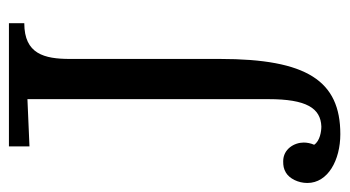

<svg xmlns="http://www.w3.org/2000/svg" viewBox="-192 -550 756 415"><g transform="rotate(-90 185.5 -342.0)"><path d="M80.6 -40.5C84 -47.9 85.4 -56.6 85.4 -63C85.4 -83.5 71.3 -107.4 44.9 -107.4C35.2 -107.4 28.8 -106.4 20.5 -101.6C7.3 -93.8 -2 -74.7 -2 -55.2C-2 -10.7 47.4 16.1 103.5 16.1C218.8 16.1 266.1 -56.2 266.1 -244.1V-567.9C266.1 -624 276.9 -667 343.3 -667V-700.2H77.1V-655.8L179.2 -660.2V-139.2C179.2 -57.1 159.7 -26.4 120.1 -24.9C109.9 -24.9 88.9 -27.8 80.6 -40.5Z"/></g></svg>

Font: Parastoo
Style: Regular
Weight: 400
Foundry: Saber Rastikerdar (saber.rastikerdar@gmail.com)
Version: Version 2.0.1